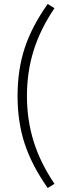

<svg xmlns="http://www.w3.org/2000/svg" viewBox="-20 -817 321 962"><path d="M68 -336Q68 -467 103.5 -575.5Q139 -684 219 -797L253 -776Q182 -671 148.5 -564Q115 -457 115 -336Q115 -216 148.5 -108.5Q182 -1 253 104L219 125Q139 11 103.5 -97.5Q68 -206 68 -336Z"/></svg>

Font: KoHo Light
Style: Regular
Weight: 300
Version: Version 1.000; ttfautohint (v1.6)